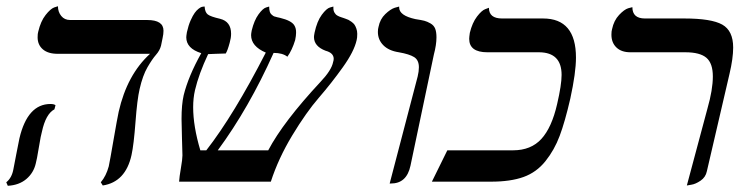

<svg xmlns="http://www.w3.org/2000/svg" viewBox="-41 -580 2387 613"><path d="M404.8 -295.9Q397 -262.7 391.6 -190.4Q386.2 -118.2 378.9 -85Q359.9 1 287.1 12.2L280.8 2Q297.9 -18.1 306.2 -48.8Q310.1 -66.9 321.5 -133.5Q333 -200.2 337.9 -223.1Q364.7 -341.3 438 -408.2H143.1Q112.3 -408.2 95.7 -422.6Q79.1 -437 79.1 -460.9Q79.1 -473.1 81.1 -479Q88.9 -512.2 104.5 -532Q120.1 -551.8 131.8 -556.2L144 -560.1Q144 -542 154.5 -529.1Q165 -516.1 183.1 -516.1H429.2Q481 -516.1 481 -481.9Q481 -471.2 478 -458L473.1 -434.1Q469.2 -418.9 457 -405Q444.8 -391.1 429.7 -365Q414.6 -338.9 404.8 -295.9ZM92.8 -159.2Q89.8 -150.4 83 -109.1Q76.2 -67.9 73.2 -58.1Q66.4 -28.3 43.2 -8.5Q20 11.2 -16.1 13.2L-21 2Q-2.9 -12.2 2 -41Q3.9 -50.8 11.5 -90.3Q19 -129.9 21 -138.2Q46.9 -248 120.1 -248Q131.3 -248 136.2 -244.1L132.8 -231Q105 -216.3 92.8 -159.2Z M1097.7 -452.1Q1089.8 -416 1053.7 -365.5Q1017.6 -314.9 977.1 -268.1Q936.5 -221.2 892.1 -147.7Q847.7 -74.2 823.7 0H530.8Q531.7 -15.1 536.6 -43.5Q541.5 -71.8 541.5 -84Q541.5 -93.8 540 -137.9Q538.6 -182.1 538.6 -200.2Q538.6 -246.1 545.4 -275.9Q560.5 -336.9 601.6 -410.2Q553.7 -425.3 553.7 -460.9Q553.7 -464.8 555.7 -477.1Q560.5 -499 567.6 -514.9Q574.7 -530.8 580.6 -538.8Q586.4 -546.9 593 -552Q599.6 -557.1 603.5 -558.1Q607.4 -559.1 610.4 -559.1H612.3Q613.3 -541 622.3 -533.9Q631.3 -526.9 661.6 -520Q696.8 -511.2 696.8 -472.2Q696.8 -459 692.4 -443.8Q685.5 -418 679.7 -409.2Q664.6 -409.2 647.9 -408.2Q631.3 -407.2 623.5 -407.2Q593.8 -344.2 581.5 -292Q575.7 -266.6 575.7 -237.8Q575.7 -176.8 598.6 -100.1H617.7Q705.6 -212.9 807.6 -412.1Q760.7 -432.1 760.7 -467.8Q760.7 -472.7 762.7 -482.9Q770.5 -515.1 784.4 -534.2Q798.3 -553.2 808.6 -556.2L818.4 -559.1Q818.4 -550.3 820.1 -543.7Q821.8 -537.1 826.7 -533Q831.5 -528.8 834 -527.8Q836.4 -526.9 844.5 -524.9Q852.5 -522.9 853.5 -522.9Q889.2 -514.2 898.4 -499.5Q904.8 -489.7 904.3 -475.1Q904.3 -466.3 901.4 -452.1Q891.6 -419.9 876.5 -398.9Q861.3 -411.1 832.5 -411.1Q753.4 -234.4 654.3 -100.1H815.4Q863.3 -190.9 982.4 -318.8Q1017.6 -356 1022.5 -381.8Q1024.4 -387.7 1024.4 -392.1Q1024.4 -411.1 998.5 -418Q961.4 -432.1 961.4 -461.9Q961.4 -465.8 963.4 -476.1Q971.2 -512.2 986.3 -532.7Q1001.5 -553.2 1012.7 -556.2L1023.4 -559.1V-554.2Q1023.4 -549.3 1024.4 -545.7Q1025.4 -542 1027.3 -539.1Q1029.3 -536.1 1031 -534.2Q1032.7 -532.2 1036.6 -530Q1040.5 -527.8 1042 -527.3Q1043.5 -526.9 1048.6 -524.9Q1053.7 -522.9 1054.7 -522.9L1061.5 -520.5Q1068.4 -518.1 1071.5 -516.6Q1074.7 -515.1 1081.1 -510.5Q1087.4 -505.9 1090.6 -501.5Q1093.8 -497.1 1096.7 -489Q1099.6 -481 1099.6 -472.2Q1099.6 -459 1097.7 -452.1Z M1203.1 5.9 1292.5 -335.9Q1296.4 -352.1 1296.4 -365.2Q1296.4 -388.2 1281.2 -397.7Q1266.1 -407.2 1232.4 -413.1Q1200.2 -418 1182.9 -435.5Q1165.5 -453.1 1165.5 -478Q1165.5 -487.8 1167.5 -494.1Q1172.4 -519 1189 -534.9Q1205.6 -550.8 1219.2 -555.2L1233.4 -559.1V-556.2Q1233.4 -530.3 1285.2 -519Q1304.2 -516.1 1313.7 -513.7Q1323.2 -511.2 1333.7 -505.1Q1344.2 -499 1348.4 -488.5Q1352.5 -478 1352.5 -460.9Q1352.5 -437 1344.2 -405.8L1269.5 -50.8Q1257.3 6.3 1206.5 5.9Z M1737.8 -248Q1752 -309.1 1752 -340.8Q1752 -412.6 1680.2 -413.1H1515.1Q1457 -413.1 1457 -456.1Q1457 -460.9 1459 -475.1Q1466.8 -507.3 1481.9 -527.1Q1497.1 -546.9 1508.3 -550.8L1520 -555.2Q1520 -521 1562 -521H1692.9Q1797.9 -521 1797.9 -396Q1797.9 -348.1 1779.8 -265.1Q1762.7 -190.9 1745.8 -146Q1729 -101.1 1700.4 -65.4Q1671.9 -29.8 1630.4 -14.9Q1588.9 0 1526.9 0H1337.9L1387.2 -100.1H1597.2Q1654.3 -100.1 1687.5 -136.5Q1720.7 -172.9 1737.8 -248Z M2151.9 12.2 2217.8 -233.9Q2234.9 -293.9 2234.9 -335.9Q2234.9 -377.9 2214.4 -395.5Q2193.8 -413.1 2147 -413.1H1971.7Q1942.9 -413.1 1927 -428.5Q1911.1 -443.8 1911.1 -469.2Q1911.1 -480.5 1913.1 -486.8Q1918.9 -514.6 1935.5 -532.2Q1952.1 -549.8 1964.8 -553.7L1978 -557.1Q1978 -521 2018.1 -521H2144Q2230 -521 2264.9 -501.5Q2299.8 -481.9 2299.8 -428.2Q2299.8 -393.6 2288.1 -344.2L2215.8 -33.2Q2211.9 -14.2 2195.8 -3.2Q2179.7 7.8 2166 9.8Z"/></svg>

Font: Linux Libertine
Style: Italic
Weight: 400
Italic angle: -12°
Designer: Philipp H. Poll
Foundry: Philipp H. Poll
Version: Version 5.1.6 ; ttfautohint (v0.9)